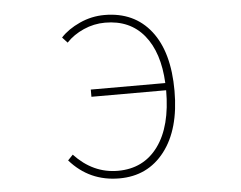

<svg xmlns="http://www.w3.org/2000/svg" viewBox="-53 -803 1105 880"><g transform="rotate(-5 500.0 -363.0)"><path d="M279.3 -627.9 255.9 -653.3Q289.1 -689.5 343.8 -714.4Q398.4 -739.3 458 -739.3Q594.7 -739.3 671.4 -641.6Q748 -543.9 748 -365.2Q748 -188.5 670.4 -87.9Q592.8 12.7 461.9 12.7Q324.2 12.7 234.4 -89.8L257.8 -114.3Q343.8 -22.5 458 -22.5Q576.2 -22.5 643.1 -113.8Q710 -205.1 710 -371.1H366.2V-404.3H709Q702.1 -545.9 637.2 -625Q572.3 -704.1 458 -704.1Q406.2 -704.1 358.9 -683.1Q311.5 -662.1 279.3 -627.9Z"/></g></svg>

Font: GenEi Gothic M ExtraLight
Style: Regular
Weight: 200
Designer: o_tamon (Modified); [Source Han Sans]
Ryoko NISHIZUKA  (kana & ideographs); Paul D. Hunt (Latin, Greek & Cyrillic); Wenl
Version: Version 1.1a;Original Version 1.004